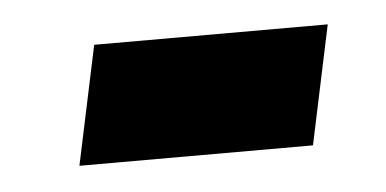

<svg xmlns="http://www.w3.org/2000/svg" viewBox="-26 -380 382 190"><g transform="rotate(-5 165.0 -285.0)"><path d="M47 -226 72 -344H304L279 -226Z"/></g></svg>

Font: Saira SemiCondensed
Style: Bold Italic
Weight: 700
Width: 4
Italic angle: -12°
Designer: Hector Gatti with collaboration of the Omnibus-Type team
Foundry: Omnibus-Type
Version: Version 1.101